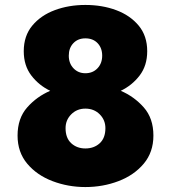

<svg xmlns="http://www.w3.org/2000/svg" viewBox="-20 -738 691 776"><path d="M51 -190Q51 -260 90 -304Q129 -348 183 -371Q137 -393 106.5 -433Q76 -473 76 -531Q76 -593 110.5 -634.5Q145 -676 201.5 -697Q258 -718 325 -718Q393 -718 449.5 -697Q506 -676 540.5 -634.5Q575 -593 575 -531Q575 -473 544.5 -433Q514 -393 468 -371Q522 -348 561 -304Q600 -260 600 -190Q600 -123 561 -76.5Q522 -30 459 -6Q396 18 325 18Q255 18 192 -6Q129 -30 90 -76.5Q51 -123 51 -190ZM258 -513Q258 -482 277 -462Q296 -442 325 -442Q355 -442 374 -462Q393 -482 393 -513Q393 -544 374.5 -563.5Q356 -583 325 -583Q295 -583 276.5 -563.5Q258 -544 258 -513ZM245 -220Q245 -180 268 -159Q291 -138 325 -138Q360 -138 383 -159Q406 -180 406 -220Q406 -253 383 -276Q360 -299 325 -299Q291 -299 268 -276Q245 -253 245 -220Z"/></svg>

Font: Jost* Heavy
Style: Regular
Weight: 800
Version: Version 3.7